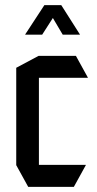

<svg xmlns="http://www.w3.org/2000/svg" viewBox="-20 -725 378 745"><path d="M89.4 0 43 -84.2V-85.2H313V-84.2L266.6 0ZM43 -85.2V-462L130 -508.3H131V-85.2ZM131 -423.1V-508.3H274.5L320.9 -424.1V-423.1ZM223.3 -590.6 160.7 -696.4 217.8 -705 289.9 -591.6V-590.6ZM77.9 -590.6V-591.6L152.1 -705H217.1L143.7 -590.6Z"/></svg>

Font: Foldit Thin
Style: Regular
Weight: 100
Designer: Sophia Tai
Foundry: Sophia Tai
Version: Version 1.003